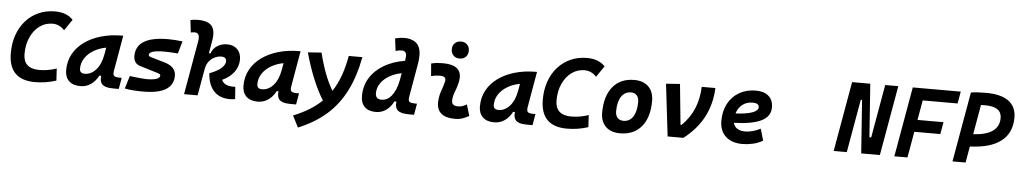

<svg xmlns="http://www.w3.org/2000/svg" viewBox="-46 -1210 10062 1896"><g transform="rotate(5 4985.5 -262.5)"><path d="M305.2 9.8Q42.5 9.8 42.5 -255.4Q42.5 -354.5 71.5 -436.5Q100.6 -518.6 154.1 -578.1Q207.5 -637.7 281 -670.4Q354.5 -703.1 443.4 -703.1Q558.1 -703.1 621.6 -635.3L546.9 -525.4Q497.1 -580.1 429.2 -580.1Q356.9 -580.1 300.3 -538.3Q243.7 -496.6 210.9 -424.1Q178.2 -351.6 178.2 -258.8Q178.2 -113.3 337.9 -113.3Q421.4 -113.3 507.8 -142.6L514.6 -23.4Q411.6 9.8 305.2 9.8Z M754.9 10.3Q681.6 10.3 641.6 -27.8Q601.6 -65.9 601.6 -135.3Q601.6 -223.1 640.6 -294.7Q679.7 -366.2 750.2 -417Q820.8 -467.8 915.5 -495.1Q1010.3 -522.5 1121.6 -522.5H1133.8L1071.8 -166.5Q1069.8 -155.8 1069.8 -147Q1069.8 -128.4 1078.6 -119.6Q1091.3 -106.9 1131.3 -106.9H1154.8L1135.3 4.9H1082Q1032.2 4.9 1004.4 -5.1Q976.6 -15.1 964.6 -31.7Q952.6 -48.3 950.7 -68.8Q949.7 -77.6 949.7 -86.9Q949.7 -98.1 951.2 -109.4H933.1Q903.3 -51.8 857.4 -20.8Q811.5 10.3 754.9 10.3ZM786.6 -115.2Q850.6 -115.2 899.2 -170.2Q947.8 -225.1 965.3 -325.7L976.6 -390.6Q907.2 -377.9 853 -345.5Q798.8 -313 767.8 -265.9Q736.8 -218.8 736.8 -162.1Q736.8 -115.2 786.6 -115.2Z M1377.4 9.8Q1262.2 9.8 1194.8 -4.9L1232.9 -131.3Q1295.4 -123.5 1336.9 -119.6Q1378.4 -115.7 1399.4 -115.7Q1532.2 -115.7 1532.2 -163.6Q1532.2 -176.3 1506.8 -184.1L1327.6 -238.8Q1260.7 -258.8 1260.7 -333Q1260.7 -527.3 1578.6 -527.3Q1611.3 -527.3 1647 -524.9Q1682.6 -522.5 1721.7 -517.6L1686 -395Q1645.5 -398.4 1612.5 -400.1Q1579.6 -401.9 1553.7 -401.9Q1401.4 -401.9 1401.4 -355.5Q1401.4 -342.3 1425.8 -335.4L1563.5 -295.4Q1676.3 -262.2 1676.3 -172.9Q1676.3 9.8 1377.4 9.8Z M2238.3 9.8Q2135.7 9.8 2078.4 -51.3Q2021 -112.3 2012.7 -227.1Q2101.6 -261.7 2134.5 -295.7Q2167.5 -329.6 2167.5 -358.9Q2167.5 -401.9 2116.2 -401.9Q2086.4 -401.9 2054.4 -387.7Q2022.5 -373.5 1997.3 -343.3Q1972.2 -313 1963.4 -264.6L1916.5 0H1782.2L1875.5 -530.8Q1878.9 -550.3 1878.9 -565.4Q1878.9 -585 1873 -596.7Q1861.8 -617.2 1834 -617.2Q1813 -617.2 1795.4 -611.8L1781.2 -734.9Q1799.8 -739.3 1818.4 -741Q1836.9 -742.7 1855.5 -742.7Q1956.5 -742.7 1994.1 -695.8Q2019 -664.6 2019 -607.9Q2019 -580.1 2012.7 -545.4L1991.2 -423.8H2007.8Q2021.5 -470.2 2064.5 -498.8Q2107.4 -527.3 2165 -527.3Q2227.5 -527.3 2265.1 -489.5Q2302.7 -451.7 2302.7 -389.2Q2302.7 -320.3 2261.5 -264.4Q2220.2 -208.5 2144.5 -173.8Q2158.7 -142.6 2187.5 -129.2Q2216.3 -115.7 2259.8 -115.7Q2273.4 -115.7 2279.8 -116.7L2289.1 4.4Q2277.8 6.3 2265.9 8.1Q2253.9 9.8 2238.3 9.8Z M2512.7 10.3Q2439.5 10.3 2399.4 -27.8Q2359.4 -65.9 2359.4 -135.3Q2359.4 -223.1 2398.4 -294.7Q2437.5 -366.2 2508.1 -417Q2578.6 -467.8 2673.3 -495.1Q2768.1 -522.5 2879.4 -522.5H2891.6L2829.6 -166.5Q2827.6 -155.8 2827.6 -147Q2827.6 -128.4 2836.4 -119.6Q2849.1 -106.9 2889.2 -106.9H2912.6L2893.1 4.9H2839.8Q2790 4.9 2762.2 -5.1Q2734.4 -15.1 2722.4 -31.7Q2710.4 -48.3 2708.5 -68.8Q2707.5 -77.6 2707.5 -86.9Q2707.5 -98.1 2709 -109.4H2690.9Q2661.1 -51.8 2615.2 -20.8Q2569.3 10.3 2512.7 10.3ZM2544.4 -115.2Q2608.4 -115.2 2657 -170.2Q2705.6 -225.1 2723.1 -325.7L2734.4 -390.6Q2665 -377.9 2610.8 -345.5Q2556.6 -313 2525.6 -265.9Q2494.6 -218.8 2494.6 -162.1Q2494.6 -115.2 2544.4 -115.2Z M2931.2 230.5 2872.6 115.7Q3046.4 46.9 3153.3 -57.1Q3098.1 -146 3051 -260.5Q3003.9 -375 2963.9 -517.6L3099.1 -527.3Q3154.8 -299.3 3239.3 -160.6Q3287.1 -232.9 3318.8 -321.3Q3350.6 -409.7 3369.6 -517.6H3504.9Q3467.8 -322.8 3395.5 -179.9Q3323.2 -37.1 3209.2 63Q3095.2 163.1 2931.2 230.5Z M3682.1 10.3Q3611.3 10.3 3572.5 -27.8Q3533.7 -65.9 3533.7 -135.3Q3533.7 -237.3 3584 -316.9Q3634.3 -396.5 3723.1 -448.2Q3812 -500 3927.2 -518.1L3929.7 -530.8Q3933.1 -550.3 3933.1 -565.4Q3933.1 -585 3927.2 -596.7Q3916 -617.2 3887.2 -617.2Q3857.4 -617.2 3826.2 -606.9L3810.1 -730Q3832 -735.4 3854.2 -739Q3876.5 -742.7 3898.9 -742.7Q3999.5 -742.7 4039.6 -684.1Q4064.9 -646.5 4064.9 -580.6Q4064.9 -543 4056.6 -496.6L4001.5 -180.7Q3997.6 -159.7 3997.6 -145Q3997.6 -141.1 3998 -137.2Q3999.5 -121.1 4013.7 -114Q4027.8 -106.9 4061.5 -106.9H4082L4062.5 4.9H4014.6Q3987.8 4.9 3961.4 1.5Q3935.1 -2 3914.1 -12.9Q3893.1 -23.9 3882.8 -47.4Q3876 -62.5 3876 -84.5Q3876 -96.2 3877.9 -109.4H3857.9Q3829.1 -51.8 3784.2 -20.8Q3739.3 10.3 3682.1 10.3ZM3891.6 -316.9 3905.3 -393.6Q3836.9 -380.4 3783.4 -349.1Q3730 -317.9 3699.5 -273.2Q3668.9 -228.5 3668.9 -175.3Q3668.9 -115.2 3728.5 -115.2Q3787.1 -115.2 3829.3 -168Q3871.6 -220.7 3891.6 -316.9Z M4573.2 -142.6 4606.9 -31.2Q4577.1 -14.2 4543.9 -2.2Q4510.7 9.8 4467.8 9.8Q4288.1 9.8 4288.1 -137.2Q4288.1 -145 4288.6 -153.3Q4292 -205.6 4309.6 -253.9Q4327.1 -302.2 4337.9 -345.2Q4340.8 -355.5 4340.8 -364.3Q4340.8 -401.9 4286.1 -401.9Q4239.7 -401.9 4196.8 -390.6L4186.5 -513.7Q4215.3 -522 4244.1 -524.7Q4272.9 -527.3 4301.8 -527.3Q4480.5 -527.3 4480.5 -402.3Q4480.5 -376.5 4472.7 -345.2Q4461.4 -297.4 4444.8 -258.3Q4428.2 -219.2 4424.8 -172.4Q4420.9 -115.7 4486.8 -115.7Q4511.2 -115.7 4529.5 -121.8Q4547.9 -127.9 4573.2 -142.6ZM4461.9 -587.4Q4424.3 -587.4 4400.9 -610.8Q4377.4 -634.3 4377.4 -671.9Q4377.4 -709.5 4400.9 -732.9Q4424.3 -756.3 4461.9 -756.3Q4499.5 -756.3 4522.9 -732.9Q4546.4 -709.5 4546.4 -671.9Q4546.4 -634.3 4522.9 -610.8Q4499.5 -587.4 4461.9 -587.4Z M4856.4 10.3Q4783.2 10.3 4743.2 -27.8Q4703.1 -65.9 4703.1 -135.3Q4703.1 -223.1 4742.2 -294.7Q4781.2 -366.2 4851.8 -417Q4922.4 -467.8 5017.1 -495.1Q5111.8 -522.5 5223.1 -522.5H5235.4L5173.3 -166.5Q5171.4 -155.8 5171.4 -147Q5171.4 -128.4 5180.2 -119.6Q5192.9 -106.9 5232.9 -106.9H5256.3L5236.8 4.9H5183.6Q5133.8 4.9 5106 -5.1Q5078.1 -15.1 5066.2 -31.7Q5054.2 -48.3 5052.2 -68.8Q5051.3 -77.6 5051.3 -86.9Q5051.3 -98.1 5052.7 -109.4H5034.7Q5004.9 -51.8 4959 -20.8Q4913.1 10.3 4856.4 10.3ZM4888.2 -115.2Q4952.1 -115.2 5000.7 -170.2Q5049.3 -225.1 5066.9 -325.7L5078.1 -390.6Q5008.8 -377.9 4954.6 -345.5Q4900.4 -313 4869.4 -265.9Q4838.4 -218.8 4838.4 -162.1Q4838.4 -115.2 4888.2 -115.2Z M5578.6 9.8Q5315.9 9.8 5315.9 -255.4Q5315.9 -354.5 5345 -436.5Q5374 -518.6 5427.5 -578.1Q5481 -637.7 5554.4 -670.4Q5627.9 -703.1 5716.8 -703.1Q5831.5 -703.1 5895 -635.3L5820.3 -525.4Q5770.5 -580.1 5702.6 -580.1Q5630.4 -580.1 5573.7 -538.3Q5517.1 -496.6 5484.4 -424.1Q5451.7 -351.6 5451.7 -258.8Q5451.7 -113.3 5611.3 -113.3Q5694.8 -113.3 5781.2 -142.6L5788.1 -23.4Q5685.1 9.8 5578.6 9.8Z M6104.5 9.8Q6013.2 9.8 5962.2 -39.8Q5911.1 -89.4 5911.1 -177.7Q5911.1 -342.8 5987.3 -435.1Q6063.5 -527.3 6199.2 -527.3Q6290.5 -527.3 6341.6 -476.6Q6392.6 -425.8 6392.6 -335Q6392.6 -172.4 6316.4 -81.3Q6240.2 9.8 6104.5 9.8ZM6127.9 -115.7Q6188.5 -115.7 6222.4 -168.2Q6256.3 -220.7 6256.3 -314Q6256.3 -355.5 6235.8 -378.7Q6215.3 -401.9 6178.2 -401.9Q6116.7 -401.9 6082 -349.4Q6047.4 -296.9 6047.4 -203.6Q6047.4 -162.1 6068.6 -138.9Q6089.8 -115.7 6127.9 -115.7Z M6575.7 0 6514.6 -517.6 6652.3 -527.3 6692.4 -126H6703.1Q6859.9 -277.8 6868.7 -517.6H7003.9Q6991.2 -198.2 6731.4 0Z M7333 -115.7Q7368.2 -115.7 7408.2 -126.5Q7448.2 -137.2 7485.4 -156.7L7519 -41Q7472.7 -13.7 7419.9 -2Q7367.2 9.8 7318.8 9.8Q7211.4 9.8 7151.1 -45.7Q7090.8 -101.1 7090.8 -199.7Q7090.8 -298.3 7130.4 -371.8Q7169.9 -445.3 7241 -486.3Q7312 -527.3 7406.7 -527.3Q7486.8 -527.3 7532 -487.3Q7577.1 -447.3 7577.1 -376Q7577.1 -284.2 7485.1 -240.2Q7393.1 -196.3 7216.3 -191.4Q7224.1 -155.3 7254.4 -135.5Q7284.7 -115.7 7333 -115.7ZM7223.6 -284.7Q7329.6 -289.6 7388.2 -310.5Q7446.8 -331.5 7446.8 -365.7Q7446.8 -406.2 7383.3 -406.2Q7324.2 -406.2 7282.2 -373.5Q7240.2 -340.8 7223.6 -284.7Z M7617.2 0Z M8494.6 0 8457 -527.3H8444.3L8351.6 0H8221.7L8343.8 -693.4H8523.9L8561.5 -166H8579.1L8671.9 -693.4H8801.8L8679.7 0Z M8823.2 0 8924.3 -574.2 8945.3 -693.4H9420.9L9399.9 -574.2H9054.2L9019.5 -377.9H9277.3L9256.3 -258.3H8998.5L8953.1 0Z M9399.4 0 9521.5 -693.4Q9577.6 -703.1 9670.4 -703.1Q9818.8 -703.1 9895 -647.5Q9971.2 -591.8 9971.2 -483.9Q9971.2 -332 9866.5 -250.5Q9761.7 -168.9 9557.6 -161.6L9529.3 0ZM9579.6 -285.2Q9835.9 -299.3 9835.9 -467.8Q9835.9 -580.1 9673.8 -580.1Q9651.9 -580.1 9631.3 -579.6Z"/></g></svg>

Font: CaskaydiaCove NFP
Style: Bold Italic
Weight: 700
Italic angle: -10°
Designer: Aaron Bell
Foundry: Saja Typeworks
Version: Version 2111.001; VTT 6.35;Nerd Fonts 3.1.1